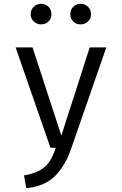

<svg xmlns="http://www.w3.org/2000/svg" viewBox="-20 -776 640 1008"><path d="M354 3Q323 94 269 148Q215 202 118 212L106 145Q159 136 190.5 117.5Q222 99 240 71.5Q258 44 273 0H245L62 -527H151L302 -64L451 -527H538ZM141 -701Q141 -725 157 -740.5Q173 -756 196 -756Q219 -756 234.5 -740.5Q250 -725 250 -701Q250 -678 234.5 -663Q219 -648 196 -648Q173 -648 157 -663.5Q141 -679 141 -701ZM349 -701Q349 -725 364.5 -740.5Q380 -756 403 -756Q426 -756 442 -740.5Q458 -725 458 -701Q458 -679 442 -663.5Q426 -648 403 -648Q380 -648 364.5 -663Q349 -678 349 -701Z"/></svg>

Font: Fira Mono
Style: Regular
Weight: 400
Designer: Carrois Corporate & Edenspiekermann AG
Foundry: Carrois Corporate GbR & Edenspiekermann AG
Version: Version 3.206